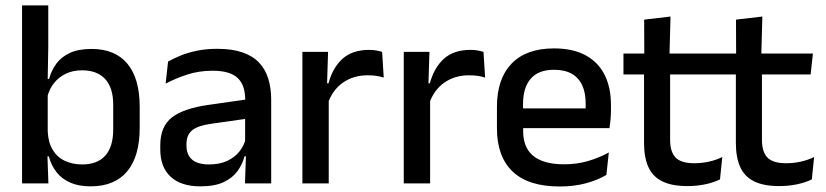

<svg xmlns="http://www.w3.org/2000/svg" viewBox="-20 -682 3070 714"><path d="M316.5 11Q273 11 241.5 -2.8Q210 -16.5 190.2 -41.8Q170.5 -67 161.5 -100.5H129L157.5 -193Q159.5 -152 176 -124.8Q192.5 -97.5 221 -84Q249.5 -70.5 286 -70.5Q342 -70.5 371.5 -103.2Q401 -136 401 -201V-292.5Q401 -355.5 371.2 -388Q341.5 -420.5 285 -420.5Q250.5 -420.5 224 -407.5Q197.5 -394.5 180.2 -372.2Q163 -350 156 -321.5L134.5 -388.5H162.5Q171 -419.5 189.2 -444.8Q207.5 -470 239.5 -485Q271.5 -500 320.5 -500Q408 -500 453.8 -445Q499.5 -390 499.5 -284.5V-207Q499.5 -100.5 453 -44.8Q406.5 11 316.5 11ZM62 0V-662H159.5V-506L157 -365.5L157.5 -348.5V-145.5L156 -114.5L160 0Z M891 0 895 -116 891.5 -131V-285L892 -309.5Q892 -366 863.2 -392.5Q834.5 -419 771 -419Q719.5 -419 675.5 -404.5Q631.5 -390 596 -371L605 -453Q625 -464.5 652 -475.5Q679 -486.5 713 -493.5Q747 -500.5 787.5 -500.5Q843 -500.5 881.5 -487.2Q920 -474 943.5 -449Q967 -424 977.8 -389Q988.5 -354 988.5 -311V0ZM725.5 11Q653 11 614.5 -24.8Q576 -60.5 576 -126.5V-141.5Q576 -211.5 619.2 -245.2Q662.5 -279 755.5 -292L902.5 -313L908 -242L767 -222Q716.5 -215 695 -197.8Q673.5 -180.5 673.5 -147V-140Q673.5 -106.5 694.2 -88.5Q715 -70.5 757.5 -70.5Q796.5 -70.5 824.5 -83.5Q852.5 -96.5 870 -118.2Q887.5 -140 894 -166.5L907.5 -101H889.5Q881.5 -71 863 -45.5Q844.5 -20 811.2 -4.5Q778 11 725.5 11Z M1198.5 -295.5 1177.5 -372H1201.5Q1217 -430 1253.5 -463.2Q1290 -496.5 1353 -496.5Q1368 -496.5 1379.8 -494.2Q1391.5 -492 1401 -489L1407 -393.5Q1395 -397.5 1380 -399.8Q1365 -402 1347.5 -402Q1294 -402 1255 -374.5Q1216 -347 1198.5 -295.5ZM1104.5 0V-489H1200L1195.5 -346.5L1202.5 -339.5V0Z M1575.5 -295.5 1554.5 -372H1578.5Q1594 -430 1630.5 -463.2Q1667 -496.5 1730 -496.5Q1745 -496.5 1756.8 -494.2Q1768.5 -492 1778 -489L1784 -393.5Q1772 -397.5 1757 -399.8Q1742 -402 1724.5 -402Q1671 -402 1632 -374.5Q1593 -347 1575.5 -295.5ZM1481.5 0V-489H1577L1572.5 -346.5L1579.5 -339.5V0Z M2061.5 11.5Q1944.5 11.5 1886.2 -44.2Q1828 -100 1828 -205V-285Q1828 -388.5 1882.2 -445.2Q1936.5 -502 2040.5 -502Q2111 -502 2158 -476.2Q2205 -450.5 2228.5 -403.5Q2252 -356.5 2252 -292V-273.5Q2252 -256.5 2250.5 -239Q2249 -221.5 2246.5 -205.5H2156.5Q2157.5 -231.5 2157.8 -254.5Q2158 -277.5 2158 -296.5Q2158 -337 2145 -365Q2132 -393 2106 -407.8Q2080 -422.5 2040.5 -422.5Q1982 -422.5 1953.5 -389.2Q1925 -356 1925 -294.5V-248.5L1925.5 -237V-193.5Q1925.5 -166 1933.8 -143.5Q1942 -121 1960.2 -104.8Q1978.5 -88.5 2007.5 -79.8Q2036.5 -71 2078 -71Q2125 -71 2166.2 -83Q2207.5 -95 2244 -115L2235 -31.5Q2202 -12 2158.2 -0.2Q2114.5 11.5 2061.5 11.5ZM1880 -205.5V-279H2226.5V-205.5Z M2536.5 10Q2478 10 2442.5 -7.8Q2407 -25.5 2391 -61.2Q2375 -97 2375 -150.5V-449.5H2472V-162Q2472 -117 2492.5 -96Q2513 -75 2561.5 -75Q2590.5 -75 2617 -81Q2643.5 -87 2666 -98L2657.5 -15Q2633.5 -3 2602 3.5Q2570.5 10 2536.5 10ZM2298.5 -405V-483H2661.5L2653 -405ZM2376 -474.5 2375.5 -609 2473.5 -620.5 2469.5 -474.5Z M2878 10Q2819.5 10 2784 -7.8Q2748.5 -25.5 2732.5 -61.2Q2716.5 -97 2716.5 -150.5V-449.5H2813.5V-162Q2813.5 -117 2834 -96Q2854.5 -75 2903 -75Q2932 -75 2958.5 -81Q2985 -87 3007.5 -98L2999 -15Q2975 -3 2943.5 3.5Q2912 10 2878 10ZM2640 -405V-483H3003L2994.5 -405ZM2717.5 -474.5 2717 -609 2815 -620.5 2811 -474.5Z"/></svg>

Font: Anek Bangla Medium Medium
Style: Regular
Weight: 500
Version: Version 1.003